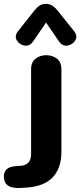

<svg xmlns="http://www.w3.org/2000/svg" viewBox="-103 -785 413 988"><path d="M9 182Q-83 189 -83 124Q-83 74 -23 70L5 68Q30 66 43.5 51Q57 36 57 8V-428Q57 -466 80.5 -483.5Q104 -501 135 -501Q166 -501 189.5 -483.5Q213 -466 213 -428V-4Q213 78 170 125.5Q127 173 37 180ZM69 -574Q50 -546 23.5 -550.5Q-3 -555 -16.5 -577.5Q-30 -600 -9 -626L75 -732Q88 -748 101 -756.5Q114 -765 134 -765Q166 -765 193 -731L277 -626Q298 -600 284.5 -577.5Q271 -555 244.5 -550.5Q218 -546 199 -574L134 -669Z"/></svg>

Font: Nunito VF Beta Light
Style: Regular
Weight: 300
Designer: Vernon Adams
Foundry: newtypography
Version: Version 3.001